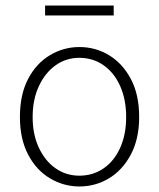

<svg xmlns="http://www.w3.org/2000/svg" viewBox="-20 -662 575 694"><path d="M267 12Q210 12 160.5 -17.5Q111 -47 81.5 -103.5Q52 -160 52 -239Q52 -320 81.5 -376.5Q111 -433 160.5 -462.5Q210 -492 267 -492Q325 -492 374 -462.5Q423 -433 453 -376.5Q483 -320 483 -239Q483 -160 453 -103.5Q423 -47 374 -17.5Q325 12 267 12ZM267 -27Q316 -27 354.5 -53.5Q393 -80 414.5 -128Q436 -176 436 -239Q436 -302 414.5 -350.5Q393 -399 354.5 -426Q316 -453 267 -453Q219 -453 181 -426Q143 -399 120.5 -350.5Q98 -302 98 -239Q98 -176 120.5 -128Q143 -80 181 -53.5Q219 -27 267 -27ZM143 -606V-642H391V-606Z"/></svg>

Font: Mada Light
Style: Regular
Weight: 300
Designer: Khaled Hosny
Version: Version 1.5